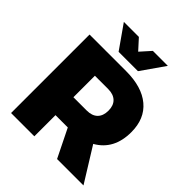

<svg xmlns="http://www.w3.org/2000/svg" viewBox="-244 -1062 1213 1213"><g transform="rotate(45 362.5 -455.5)"><path d="M439 -753.9H266.1L155.8 -911.1H290L353 -841.8L415 -911.1H548.8ZM706.1 0H470.2L377 -189H267.1V0H59.1V-701.2H386.2Q527.3 -701.2 604.7 -636.2Q682.1 -571.3 682.1 -452.1Q682.1 -295.9 564 -229ZM267.1 -541V-349.1H386.2Q433.1 -349.1 458.5 -374Q483.9 -398.9 483.9 -445.8Q483.9 -491.7 458.3 -516.4Q432.6 -541 386.2 -541Z"/></g></svg>

Font: Montserrat arm ExtraBold
Style: Regular
Weight: 800
Designer: Julieta Ulanovsky
Foundry: Julieta Ulanovsky
Version: Version 6.000;PS 006.000;hotconv 1.0.88;makeotf.lib2.5.64775